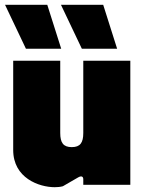

<svg xmlns="http://www.w3.org/2000/svg" viewBox="-20 -770 603 800"><path d="M208 10C220 10 231 9 242 6L306 -31C320 -39 327 -34 327 -23V0H523V-517H327V-216C327 -175 314 -157 279 -157C244 -157 231 -175 231 -216V-517H35V-145C35 -28 143 10 208 10ZM235 -567 177 -750H1L88 -567ZM468 -567 410 -750H234L321 -567Z"/></svg>

Font: Finlandica Black
Style: Regular
Weight: 900
Designer: Niklas Ekholm, Juho Hiilivirta, Jaakko Suomalainen
Foundry: Helsinki Type Studio
Version: Version 2.000;Glyphs 3.2 (3202)